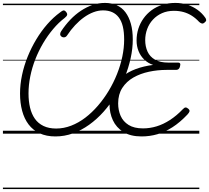

<svg xmlns="http://www.w3.org/2000/svg" viewBox="-20 -914 1430 1313"><path d="M359 19Q297 19 251 -2.5Q205 -24 175.5 -63Q146 -102 131.5 -156Q117 -210 117 -274Q117 -336 130.5 -400Q144 -464 169 -526Q194 -588 228 -644.5Q262 -701 303.5 -748.5Q345 -796 392 -830Q411 -845 419 -842.5Q427 -840 433 -831Q441 -821 439 -812Q437 -803 422 -791Q381 -760 343.5 -715.5Q306 -671 275 -618.5Q244 -566 221.5 -508.5Q199 -451 187 -391.5Q175 -332 175 -275Q175 -222 185.5 -178Q196 -134 218.5 -102Q241 -70 277.5 -52.5Q314 -35 364 -35Q416 -35 466.5 -54.5Q517 -74 563 -109Q609 -144 649.5 -191Q690 -238 723 -292.5Q756 -347 780 -407Q804 -467 816.5 -527Q829 -587 829 -643Q829 -695 820 -732.5Q811 -770 792.5 -794.5Q774 -819 747 -831Q720 -843 685 -843Q652 -843 619 -830.5Q586 -818 554.5 -795.5Q523 -773 493.5 -741.5Q464 -710 439 -672Q432 -661 421 -659Q410 -657 400 -664Q392 -670 391.5 -679.5Q391 -689 398 -700Q427 -744 461 -779.5Q495 -815 533.5 -840.5Q572 -866 613 -880Q654 -894 698 -894Q743 -894 778.5 -878Q814 -862 838 -830Q862 -798 875 -751.5Q888 -705 888 -644Q888 -582 873.5 -516Q859 -450 833 -385.5Q807 -321 770.5 -261Q734 -201 688.5 -150Q643 -99 590 -61Q537 -23 479 -2Q421 19 359 19ZM948 19Q872 19 823.5 -11.5Q775 -42 752 -91.5Q729 -141 729 -199Q729 -262 751.5 -309Q774 -356 814.5 -389Q855 -422 909 -442Q963 -462 1027 -470Q992 -482 966.5 -506.5Q941 -531 927.5 -564.5Q914 -598 914 -637Q914 -679 926 -717Q938 -755 961 -787.5Q984 -820 1016.5 -844Q1049 -868 1090 -881Q1131 -894 1179 -894Q1223 -894 1261.5 -881.5Q1300 -869 1331 -846.5Q1362 -824 1383 -794Q1390 -785 1390 -776.5Q1390 -768 1379 -760Q1369 -751 1360 -753.5Q1351 -756 1342 -764Q1319 -789 1292.5 -806Q1266 -823 1235.5 -831.5Q1205 -840 1169 -840Q1124 -840 1088 -824Q1052 -808 1026 -780Q1000 -752 986.5 -715.5Q973 -679 973 -640Q973 -596 989 -561Q1005 -526 1040 -506Q1075 -486 1130 -486H1199Q1208 -486 1211.5 -480Q1215 -474 1211 -460Q1208 -447 1201 -441.5Q1194 -436 1185 -436H1119Q1058 -436 999 -423.5Q940 -411 892.5 -384Q845 -357 816.5 -313Q788 -269 788 -207Q788 -160 805 -121.5Q822 -83 859.5 -59.5Q897 -36 958 -36Q1005 -36 1051 -50Q1097 -64 1142.5 -93.5Q1188 -123 1230 -167Q1241 -179 1249.5 -179Q1258 -179 1268 -170Q1278 -161 1276 -152.5Q1274 -144 1262 -131Q1211 -77 1159.5 -44Q1108 -11 1056 4Q1004 19 948 19ZM0 369H1343V379H0ZM0 -20H1343V0H0ZM0 -505H1343V-500H0ZM0 -889H1343V-879H0Z"/></svg>

Font: Playwrite HR Guides
Style: Regular
Weight: 400
Designer: Veronika Burian, José Scaglione
Foundry: TypeTogether
Version: Version 1.003